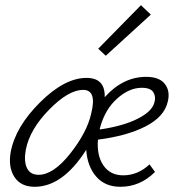

<svg xmlns="http://www.w3.org/2000/svg" viewBox="-20 -713 674 737"><path d="M559 -657 386 -499 357 -526 521 -693ZM541 -418Q592 -418 613 -390.5Q634 -363 624 -323Q611 -265 539 -228Q467 -191 356 -177Q351 -116 377 -78Q403 -40 453 -40Q509 -40 554 -82L575 -53Q518 4 442 4Q383 4 349 -35.5Q315 -75 311 -138Q221 4 113 4Q60 4 35.5 -33.5Q11 -71 21 -129Q39 -226 133.5 -320Q228 -414 312 -414Q384 -414 382 -340Q452 -418 541 -418ZM573 -321Q579 -342 568.5 -359Q558 -376 524 -376Q476 -376 430 -335Q384 -294 365 -226Q363 -220 363 -216Q453 -229 509 -257.5Q565 -286 573 -321ZM128 -42Q185 -42 249.5 -123.5Q314 -205 330 -277Q353 -368 299 -368Q243 -368 168.5 -292Q94 -216 79 -138Q71 -94 83.5 -68Q96 -42 128 -42Z"/></svg>

Font: EauTest Semilight
Style: Italic
Weight: 300
Italic angle: -12°
Designer: Christian Thalmann (Catharsis Fonts)
Version: Version 0.001;PS 000.001;hotconv 1.0.88;makeotf.lib2.5.64775